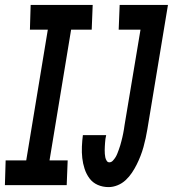

<svg xmlns="http://www.w3.org/2000/svg" viewBox="-52 -755 705 783"><path d="M-32 0 -29 -101H55L143 -634H70L73 -735H326L322 -634H238L150 -101H224L220 0ZM391 8Q367 8 346.5 -1Q326 -10 313 -27.5Q300 -45 293 -66.5Q286 -88 283.5 -110.5Q281 -133 282 -157Q283 -181 286 -204H381Q379 -196 378 -188.5Q377 -181 376.5 -173.5Q376 -166 375.5 -158Q375 -150 375 -142.5Q375 -135 375.5 -127.5Q376 -120 377.5 -113Q379 -106 383 -99.5Q387 -93 394 -93Q402 -93 408.5 -100Q415 -107 419.5 -114.5Q424 -122 427 -130Q430 -138 433 -146Q436 -154 438.5 -162.5Q441 -171 443 -179Q445 -187 447 -195Q449 -203 450.5 -211.5Q452 -220 453.5 -228Q455 -236 456 -245L521 -634H432L436 -735H633L549 -228Q546 -210 542 -191.5Q538 -173 533 -155Q528 -137 521 -119Q514 -101 505.5 -84Q497 -67 486 -50.5Q475 -34 460.5 -20.5Q446 -7 427.5 0.5Q409 8 391 8Z"/></svg>

Font: Iosevka Curly Slab ExObl
Style: Bold
Weight: 700
Width: 7
Italic angle: -9°
Monospace: yes
Designer: Belleve Invis
Foundry: Belleve Invis
Version: Version 11.0.0; ttfautohint (v1.8.3)